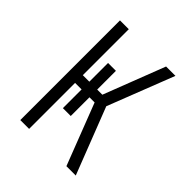

<svg xmlns="http://www.w3.org/2000/svg" viewBox="-200 -868 1001 1001"><g transform="rotate(45 300.0 -367.5)"><path d="M110 0V-735H175V-396H223V-534H281V-396H319L450 -735H519L376 -368L519 0H450L319 -339H281V-201H223V-339H175V0Z"/></g></svg>

Font: Iosevka SS04 Light Extended
Style: Regular
Weight: 300
Width: 7
Monospace: yes
Designer: Belleve Invis
Foundry: Belleve Invis
Version: Version 19.0.0; ttfautohint (v1.8.4)